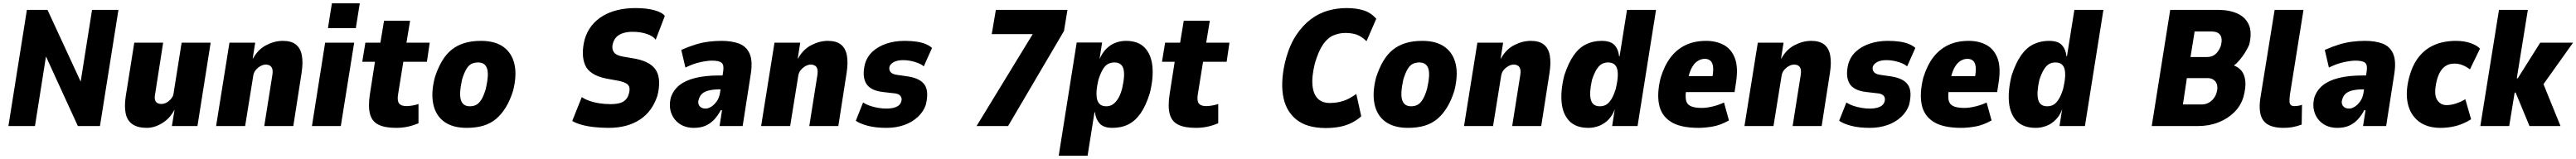

<svg xmlns="http://www.w3.org/2000/svg" viewBox="-20 -765 15618 965"><path d="M31 0 143 -705H268L475 -257H467L538 -705H698L586 0H452L252 -437H261L192 0Z M870 11Q815 11 783 -11Q751 -33 742 -76Q733 -119 742 -179L794 -506H969L921 -198Q916 -174 919.5 -160Q923 -146 933.5 -140Q944 -134 958 -134Q975 -134 990.5 -143Q1006 -152 1018 -166.5Q1030 -181 1032 -197L1081 -506H1257L1177 0H1022L1038 -98H1037Q1010 -46 963 -17.5Q916 11 870 11Z M1290 0 1371 -506H1527L1512 -410H1514Q1544 -465 1594 -491Q1644 -517 1695 -517Q1746 -517 1774 -494.5Q1802 -472 1810 -428Q1818 -384 1808 -321L1758 0H1582L1630 -303Q1635 -331 1631 -345.5Q1627 -360 1616.5 -366.5Q1606 -373 1591 -373Q1575 -373 1558.5 -363.5Q1542 -354 1530 -339.5Q1518 -325 1515 -304L1466 0Z M1968 -594 1992 -745H2161L2137 -594ZM1871 0 1951 -506H2127L2046 0Z M2381 11Q2313 11 2274 -8.5Q2235 -28 2223 -73Q2211 -118 2222 -191L2253 -390H2176L2195 -506H2286L2308 -639H2466L2444 -506H2585L2568 -390H2425L2393 -191Q2387 -153 2399.5 -137Q2412 -121 2444 -121Q2461 -121 2482.5 -125Q2504 -129 2517 -134V-17Q2484 -3 2451 4Q2418 11 2381 11Z M2809 11Q2724 11 2672.5 -26.5Q2621 -64 2606.5 -133.5Q2592 -203 2616 -295Q2634 -351 2659 -393.5Q2684 -436 2717.5 -463Q2751 -490 2795 -503.5Q2839 -517 2896 -517Q2982 -517 3033 -479.5Q3084 -442 3099 -374Q3114 -306 3090 -213Q3072 -156 3046.5 -114Q3021 -72 2988 -44Q2955 -16 2911 -2.5Q2867 11 2809 11ZM2828 -120Q2850 -120 2866.5 -128.5Q2883 -137 2897.5 -159.5Q2912 -182 2925 -226Q2945 -313 2932.5 -349.5Q2920 -386 2878 -386Q2858 -386 2840.5 -378.5Q2823 -371 2808.5 -348Q2794 -325 2781 -282Q2762 -196 2774 -158Q2786 -120 2828 -120Z M3669 11Q3622 11 3578.5 6Q3535 1 3501.5 -9Q3468 -19 3449 -31L3507 -176Q3521 -165 3549 -154.5Q3577 -144 3611 -138.5Q3645 -133 3680 -133Q3713 -133 3735.5 -139Q3758 -145 3772.5 -159.5Q3787 -174 3793 -199Q3799 -222 3794.5 -236.5Q3790 -251 3776 -259Q3762 -267 3738 -273L3656 -288Q3553 -309 3527 -370.5Q3501 -432 3524 -525Q3538 -573 3566 -608.5Q3594 -644 3634 -668Q3674 -692 3724 -704Q3774 -716 3832 -716Q3901 -716 3948.5 -702.5Q3996 -689 4010 -668L3955 -524Q3939 -546 3901 -559Q3863 -572 3813 -572Q3784 -572 3759 -564.5Q3734 -557 3718 -541.5Q3702 -526 3695 -500Q3687 -470 3700.5 -449.5Q3714 -429 3754 -422L3835 -408Q3931 -388 3960 -333Q3989 -278 3965 -183Q3949 -136 3923.5 -100.5Q3898 -65 3860.5 -40Q3823 -15 3775.5 -2Q3728 11 3669 11Z M4186 11Q4135 11 4099 -14Q4063 -39 4048.5 -81Q4034 -123 4047 -174Q4062 -218 4097.5 -247Q4133 -276 4193.5 -291.5Q4254 -307 4341 -307H4386L4373 -223H4350Q4312 -223 4284 -217.5Q4256 -212 4239.5 -199Q4223 -186 4216 -162Q4208 -140 4219.5 -123Q4231 -106 4258 -106Q4273 -106 4291 -117Q4309 -128 4324.5 -149.5Q4340 -171 4345 -203L4364 -332Q4370 -372 4354 -384.5Q4338 -397 4296 -397Q4269 -397 4226.5 -388Q4184 -379 4135 -355L4110 -462Q4155 -482 4195.5 -494.5Q4236 -507 4275.5 -512Q4315 -517 4354 -517Q4416 -517 4460 -500.5Q4504 -484 4524 -440Q4544 -396 4531 -314L4482 0H4342L4357 -96H4349Q4333 -65 4310.5 -40.5Q4288 -16 4258 -2.5Q4228 11 4186 11Z M4594 0 4675 -506H4831L4816 -410H4818Q4848 -465 4898 -491Q4948 -517 4999 -517Q5050 -517 5078 -494.5Q5106 -472 5114 -428Q5122 -384 5112 -321L5062 0H4886L4934 -303Q4939 -331 4935 -345.5Q4931 -360 4920.5 -366.5Q4910 -373 4895 -373Q4879 -373 4862.5 -363.5Q4846 -354 4834 -339.5Q4822 -325 4819 -304L4770 0Z M5355 11Q5288 11 5241 -1.5Q5194 -14 5168 -32L5212 -143Q5232 -130 5256.5 -122Q5281 -114 5306 -110Q5331 -106 5353 -106Q5390 -106 5414 -116.5Q5438 -127 5444 -150Q5449 -170 5439 -182.5Q5429 -195 5407 -198L5329 -207Q5253 -217 5229.5 -260.5Q5206 -304 5223 -375Q5236 -421 5269.5 -452Q5303 -483 5353 -500Q5403 -517 5464 -517Q5505 -517 5537.5 -512Q5570 -507 5593 -497Q5616 -487 5630 -474L5580 -362Q5565 -377 5528 -388.5Q5491 -400 5455 -400Q5421 -400 5399.5 -389Q5378 -378 5372 -360Q5368 -341 5378.5 -328Q5389 -315 5416 -311L5485 -301Q5560 -289 5586 -249Q5612 -209 5592 -128Q5578 -87 5543.5 -55Q5509 -23 5460.5 -6Q5412 11 5355 11Z M5900 0 6277 -618 6274 -558H5992L6017 -705H6451L6430 -577L6091 0Z M6398 180 6507 -507H6661L6645 -403H6644Q6662 -445 6687 -469.5Q6712 -494 6742.5 -505.5Q6773 -517 6806 -517Q6880 -517 6919.5 -475.5Q6959 -434 6966 -362Q6973 -290 6950 -199Q6927 -124 6895 -78Q6863 -32 6821 -10.5Q6779 11 6723 11Q6670 11 6646 -16Q6622 -43 6618 -83L6615 -84L6573 180ZM6686 -120Q6708 -120 6724.5 -130.5Q6741 -141 6756 -163.5Q6771 -186 6782 -226Q6801 -307 6790.5 -346.5Q6780 -386 6735 -386Q6715 -386 6697.5 -377Q6680 -368 6666 -345Q6652 -322 6639 -282Q6620 -202 6631 -161Q6642 -120 6686 -120Z M7229 11Q7161 11 7122 -8.5Q7083 -28 7071 -73Q7059 -118 7070 -191L7101 -390H7024L7043 -506H7134L7156 -639H7314L7292 -506H7433L7416 -390H7273L7241 -191Q7235 -153 7247.5 -137Q7260 -121 7292 -121Q7309 -121 7330.5 -125Q7352 -129 7365 -134V-17Q7332 -3 7299 4Q7266 11 7229 11Z M8016 12Q7900 12 7835.5 -42Q7771 -96 7757 -191Q7743 -286 7776 -411Q7800 -496 7839.5 -554.5Q7879 -613 7927.5 -649Q7976 -685 8030.5 -700.5Q8085 -716 8143 -716Q8202 -716 8246.5 -702Q8291 -688 8323 -651L8264 -515Q8233 -545 8203.5 -555Q8174 -565 8136 -565Q8099 -565 8064 -550.5Q8029 -536 8001 -496Q7973 -456 7951 -381Q7931 -300 7936.5 -246Q7942 -192 7969 -166Q7996 -140 8041 -140Q8084 -140 8122 -152Q8160 -164 8202 -195L8232 -59Q8205 -35 8172.5 -19Q8140 -3 8101.5 4.5Q8063 12 8016 12Z M8515 11Q8430 11 8378.5 -26.5Q8327 -64 8312.5 -133.5Q8298 -203 8322 -295Q8340 -351 8365 -393.5Q8390 -436 8423.5 -463Q8457 -490 8501 -503.5Q8545 -517 8602 -517Q8688 -517 8739 -479.5Q8790 -442 8805 -374Q8820 -306 8796 -213Q8778 -156 8752.5 -114Q8727 -72 8694 -44Q8661 -16 8617 -2.5Q8573 11 8515 11ZM8534 -120Q8556 -120 8572.5 -128.5Q8589 -137 8603.5 -159.5Q8618 -182 8631 -226Q8651 -313 8638.5 -349.5Q8626 -386 8584 -386Q8564 -386 8546.5 -378.5Q8529 -371 8514.5 -348Q8500 -325 8487 -282Q8468 -196 8480 -158Q8492 -120 8534 -120Z M8855 0 8936 -506H9092L9077 -410H9079Q9109 -465 9159 -491Q9209 -517 9260 -517Q9311 -517 9339 -494.5Q9367 -472 9375 -428Q9383 -384 9373 -321L9323 0H9147L9195 -303Q9200 -331 9196 -345.5Q9192 -360 9181.5 -366.5Q9171 -373 9156 -373Q9140 -373 9123.5 -363.5Q9107 -354 9095 -339.5Q9083 -325 9080 -304L9031 0Z M9609 11Q9533 11 9493 -31Q9453 -73 9446.5 -145Q9440 -217 9463 -308Q9488 -384 9520.5 -430Q9553 -476 9595.5 -496.5Q9638 -517 9689 -517Q9744 -517 9767.5 -491Q9791 -465 9795 -424L9798 -423L9843 -705H10019L9907 0H9753L9769 -103Q9756 -65 9730.5 -39Q9705 -13 9673.5 -1Q9642 11 9609 11ZM9678 -120Q9701 -120 9717.5 -130Q9734 -140 9748.5 -163.5Q9763 -187 9775 -226Q9794 -306 9783.5 -346Q9773 -386 9728 -386Q9707 -386 9690 -376.5Q9673 -367 9658.5 -343.5Q9644 -320 9631 -281Q9613 -202 9623.5 -161Q9634 -120 9678 -120Z M10277 11Q10166 11 10108 -26.5Q10050 -64 10037 -132.5Q10024 -201 10047 -293Q10070 -368 10107.5 -417Q10145 -466 10198.5 -491.5Q10252 -517 10323 -517Q10384 -517 10430 -492Q10476 -467 10497 -412Q10518 -357 10504 -265L10495 -206H10178L10193 -303H10373L10359 -286Q10368 -336 10364.5 -361.5Q10361 -387 10347.5 -397.5Q10334 -408 10315 -408Q10291 -408 10269.5 -393.5Q10248 -379 10232.5 -347.5Q10217 -316 10208 -262L10203 -232Q10196 -188 10200 -161Q10204 -134 10227 -122Q10250 -110 10296 -110Q10326 -110 10363 -119Q10400 -128 10431 -143L10461 -34Q10409 -5 10362 3Q10315 11 10277 11Z M10555 0 10636 -506H10792L10777 -410H10779Q10809 -465 10859 -491Q10909 -517 10960 -517Q11011 -517 11039 -494.5Q11067 -472 11075 -428Q11083 -384 11073 -321L11023 0H10847L10895 -303Q10900 -331 10896 -345.5Q10892 -360 10881.5 -366.5Q10871 -373 10856 -373Q10840 -373 10823.5 -363.5Q10807 -354 10795 -339.5Q10783 -325 10780 -304L10731 0Z M11316 11Q11249 11 11202 -1.5Q11155 -14 11129 -32L11173 -143Q11193 -130 11217.5 -122Q11242 -114 11267 -110Q11292 -106 11314 -106Q11351 -106 11375 -116.5Q11399 -127 11405 -150Q11410 -170 11400 -182.5Q11390 -195 11368 -198L11290 -207Q11214 -217 11190.5 -260.5Q11167 -304 11184 -375Q11197 -421 11230.5 -452Q11264 -483 11314 -500Q11364 -517 11425 -517Q11466 -517 11498.5 -512Q11531 -507 11554 -497Q11577 -487 11591 -474L11541 -362Q11526 -377 11489 -388.5Q11452 -400 11416 -400Q11382 -400 11360.5 -389Q11339 -378 11333 -360Q11329 -341 11339.5 -328Q11350 -315 11377 -311L11446 -301Q11521 -289 11547 -249Q11573 -209 11553 -128Q11539 -87 11504.5 -55Q11470 -23 11421.5 -6Q11373 11 11316 11Z M11869 11Q11758 11 11700 -26.5Q11642 -64 11629 -132.5Q11616 -201 11639 -293Q11662 -368 11699.5 -417Q11737 -466 11790.5 -491.5Q11844 -517 11915 -517Q11976 -517 12022 -492Q12068 -467 12089 -412Q12110 -357 12096 -265L12087 -206H11770L11785 -303H11965L11951 -286Q11960 -336 11956.5 -361.5Q11953 -387 11939.5 -397.5Q11926 -408 11907 -408Q11883 -408 11861.5 -393.5Q11840 -379 11824.5 -347.5Q11809 -316 11800 -262L11795 -232Q11788 -188 11792 -161Q11796 -134 11819 -122Q11842 -110 11888 -110Q11918 -110 11955 -119Q11992 -128 12023 -143L12053 -34Q12001 -5 11954 3Q11907 11 11869 11Z M12321 11Q12245 11 12205 -31Q12165 -73 12158.5 -145Q12152 -217 12175 -308Q12200 -384 12232.5 -430Q12265 -476 12307.5 -496.5Q12350 -517 12401 -517Q12456 -517 12479.5 -491Q12503 -465 12507 -424L12510 -423L12555 -705H12731L12619 0H12465L12481 -103Q12468 -65 12442.5 -39Q12417 -13 12385.5 -1Q12354 11 12321 11ZM12390 -120Q12413 -120 12429.5 -130Q12446 -140 12460.5 -163.5Q12475 -187 12487 -226Q12506 -306 12495.5 -346Q12485 -386 12440 -386Q12419 -386 12402 -376.5Q12385 -367 12370.5 -343.5Q12356 -320 12343 -281Q12325 -202 12335.5 -161Q12346 -120 12390 -120Z M13024 0 13136 -705H13428Q13494 -705 13543 -683Q13592 -661 13612.5 -615Q13633 -569 13615 -494Q13599 -457 13573 -421.5Q13547 -386 13524 -369L13525 -366Q13550 -357 13568 -335.5Q13586 -314 13591 -275Q13596 -236 13580 -177Q13564 -123 13524 -83.5Q13484 -44 13427.5 -22Q13371 0 13304 0ZM13213 -131H13327Q13339 -131 13350.5 -134Q13362 -137 13372 -143Q13382 -149 13390.5 -157.5Q13399 -166 13406 -177Q13413 -188 13417 -202Q13423 -223 13421.5 -239.5Q13420 -256 13412.5 -267Q13405 -278 13392.5 -284.5Q13380 -291 13362 -291H13237ZM13259 -419H13360Q13391 -419 13411.5 -437.5Q13432 -456 13443 -487Q13454 -530 13439.5 -552Q13425 -574 13386 -574H13284Z M13823 11Q13734 11 13701 -33Q13668 -77 13683 -173L13769 -705H13944L13861 -186Q13859 -165 13859 -151Q13859 -137 13866 -129Q13873 -121 13888 -121Q13903 -121 13915 -123.5Q13927 -126 13935 -129L13933 -9Q13903 2 13878 6.5Q13853 11 13823 11Z M14149 11Q14098 11 14062 -14Q14026 -39 14011.5 -81Q13997 -123 14010 -174Q14025 -218 14060.5 -247Q14096 -276 14156.5 -291.5Q14217 -307 14304 -307H14349L14336 -223H14313Q14275 -223 14247 -217.5Q14219 -212 14202.5 -199Q14186 -186 14179 -162Q14171 -140 14182.5 -123Q14194 -106 14221 -106Q14236 -106 14254 -117Q14272 -128 14287.5 -149.5Q14303 -171 14308 -203L14327 -332Q14333 -372 14317 -384.5Q14301 -397 14259 -397Q14232 -397 14189.5 -388Q14147 -379 14098 -355L14073 -462Q14118 -482 14158.5 -494.5Q14199 -507 14238.5 -512Q14278 -517 14317 -517Q14379 -517 14423 -500.5Q14467 -484 14487 -440Q14507 -396 14494 -314L14445 0H14305L14320 -96H14312Q14296 -65 14273.5 -40.5Q14251 -16 14221 -2.5Q14191 11 14149 11Z M14774 11Q14694 11 14643 -28Q14592 -67 14576.5 -135.5Q14561 -204 14584 -294Q14602 -362 14632.5 -405.5Q14663 -449 14702 -473.5Q14741 -498 14783 -507.5Q14825 -517 14867 -517Q14918 -517 14956.5 -503.5Q14995 -490 15014 -470L14953 -344Q14932 -360 14908.5 -369.5Q14885 -379 14861 -379Q14848 -379 14833 -376Q14818 -373 14802.5 -362.5Q14787 -352 14773.5 -330.5Q14760 -309 14751 -273Q14733 -194 14753 -160.5Q14773 -127 14812 -127Q14839 -127 14870 -137.5Q14901 -148 14925 -163L14960 -41Q14937 -26 14908 -14Q14879 -2 14845 4.5Q14811 11 14774 11Z M15016 0 15129 -705H15304L15237 -290H15243L15379 -506H15578L15383 -232L15387 -283L15502 0H15314L15230 -203H15224L15191 0Z"/></svg>

Font: Nunito Sans 7pt Condensed Black
Style: Italic
Weight: 900
Width: 3
Italic angle: -9°
Designer: Vernon Adams
Foundry: Vernon Adams
Version: Version 3.101;gftools[0.9.27]